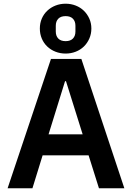

<svg xmlns="http://www.w3.org/2000/svg" viewBox="-20 -1016 712 1036"><path d="M514 0 458 -178H210L155 0H21L255 -698H419L651 0ZM336 -578H331L242 -291H426ZM334 -727Q305 -727 279.5 -737Q254 -747 235 -765Q216 -783 205.5 -808Q195 -833 195 -862Q195 -891 205.5 -915.5Q216 -940 235 -958Q254 -976 279.5 -986Q305 -996 334 -996Q363 -996 388.5 -986Q414 -976 432.5 -958Q451 -940 462 -915.5Q473 -891 473 -862Q473 -833 462 -808Q451 -783 432.5 -765Q414 -747 388.5 -737Q363 -727 334 -727ZM334 -794Q360 -794 373.5 -808Q387 -822 387 -846V-877Q387 -901 373.5 -915Q360 -929 334 -929Q308 -929 294.5 -915Q281 -901 281 -877V-846Q281 -822 294.5 -808Q308 -794 334 -794Z"/></svg>

Font: IBM Plex Arabic SemiBold
Style: Regular
Weight: 600
Designer: Mike Abbink, Paul van der Laan, Pieter van Rosmalen, Wael Morcos, Khajak Apelian
Foundry: Bold Monday
Version: Version 1.0